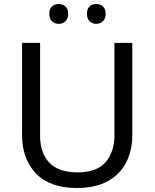

<svg xmlns="http://www.w3.org/2000/svg" viewBox="-20 -928 771 958"><path d="M640 -252Q640 -178 610 -118.5Q580 -59 518.5 -24.5Q457 10 362 10Q229 10 159.5 -62.5Q90 -135 90 -254V-714H180V-251Q180 -164 226.5 -116Q273 -68 367 -68Q464 -68 507.5 -119.5Q551 -171 551 -252V-714H640ZM226 -859Q226 -885 240 -896.5Q254 -908 273 -908Q292 -908 306 -896.5Q320 -885 320 -859Q320 -834 306 -821.5Q292 -809 273 -809Q254 -809 240 -821.5Q226 -834 226 -859ZM414 -859Q414 -885 427.5 -896.5Q441 -908 460 -908Q479 -908 493 -896.5Q507 -885 507 -859Q507 -834 493 -821.5Q479 -809 460 -809Q441 -809 427.5 -821.5Q414 -834 414 -859Z"/></svg>

Font: Noto Sans Meroitic
Style: Regular
Weight: 400
Designer: Monotype Design Team
Foundry: Monotype Imaging Inc.
Version: Version 2.002; ttfautohint (v1.8.4.7-5d5b)